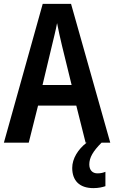

<svg xmlns="http://www.w3.org/2000/svg" viewBox="-20 -735 588 989"><path d="M421 0H426C382 34 352 82 352 130C352 194 388 234 461 234C488 234 508 229 523 224V150C513 154 501 158 482 158C456 158 440 141 440 112C440 77 459 44 503 0H548L346 -715H200L0 0H128L176 -191H373ZM299 -501 349 -297H199L248 -502C255 -531 268 -583 274 -616C280 -582 290 -540 299 -501Z"/></svg>

Font: Noto Sans Telugu Condensed SemiBold
Style: Regular
Weight: 600
Width: 3
Designer: Jelle Bosma - Monotype Design Team
Foundry: Monotype Imaging Inc.
Version: Version 2.005